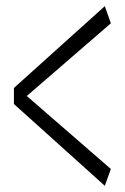

<svg xmlns="http://www.w3.org/2000/svg" viewBox="-20 -580 403 619"><path d="M24.9 -296.4 317.9 -560.1 337.4 -504.9 66.4 -270.5 337.4 -35.2 317.9 19 24.9 -244.6Z"/></svg>

Font: Scarab Serif
Style: Light
Weight: 300
Designer: John Roberts
Foundry: Scarab
Version: 1.0